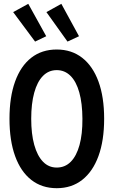

<svg xmlns="http://www.w3.org/2000/svg" viewBox="-20 -990 602 1018"><path d="M280.8 7.8Q202.1 7.8 146 -36.1Q89.8 -80.1 60.1 -162.4Q30.3 -244.6 30.3 -360.4Q30.3 -475.6 60.1 -557.9Q89.8 -640.1 145.8 -683.8Q201.7 -727.5 280.8 -727.5Q359.4 -727.5 415.8 -683.6Q472.2 -639.6 502.2 -557.6Q532.2 -475.6 532.2 -360.4Q532.2 -245.1 502.2 -162.8Q472.2 -80.6 416 -36.4Q359.9 7.8 280.8 7.8ZM280.8 -101.6Q324.7 -101.6 355.2 -132.3Q385.7 -163.1 401.6 -220.9Q417.5 -278.8 417 -360.4Q416.5 -442.4 400.4 -500Q384.3 -557.6 353.8 -587.9Q323.2 -618.2 280.8 -618.2Q237.8 -618.2 207.5 -587.2Q177.2 -556.2 161.4 -498.3Q145.5 -440.4 145.5 -360.4Q145.5 -279.8 161.6 -221.9Q177.7 -164.1 207.8 -132.8Q237.8 -101.6 280.8 -101.6ZM166 -769.5 49.8 -925.8 129.9 -969.7 225.1 -797.9ZM337.9 -769.5 226.1 -925.8 305.2 -969.7 398.9 -797.9Z"/></svg>

Font: Reddit Mono SemiBold
Style: Regular
Weight: 600
Monospace: yes
Designer: Stephen Hutchings
Foundry: Reddit
Version: Version 1.014